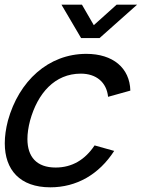

<svg xmlns="http://www.w3.org/2000/svg" viewBox="-22 -785 605 820"><path d="M240.5 -765 324.3 -622.5H403.3L563.5 -765H476L378.6 -677.5L328 -765ZM193 15C304.5 15 400.6 -39.5 465.7 -140.5L382 -164C341 -102.5 285.6 -69.5 215.6 -69.5C133.8 -69.5 95.1 -115.9 95.1 -191.2C95.1 -214.8 98.9 -241.2 106.4 -270C138.7 -387 212.1 -470.5 323.1 -470.5C388.6 -470.5 433.3 -434 439.6 -371.5L534.7 -398C532.2 -495 460.2 -555 346.7 -555C184.2 -555 58.5 -438.5 11.9 -270C2.9 -235.4 -1.6 -202.9 -1.6 -173C-1.6 -59.8 62.8 15 193 15Z"/></svg>

Font: Manrope
Style: MediumItalic
Weight: 500
Italic angle: -15°
Designer: Mikhail Sharanda
Foundry: Mikhail Sharanda
Version: Version 4.502;hotconv 1.0.109;makeotfexe 2.5.65596